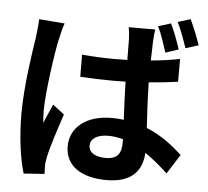

<svg xmlns="http://www.w3.org/2000/svg" viewBox="-59 -907 1118 1032"><g transform="rotate(5 500.0 -390.5)"><path d="M255 -761 117 -772C116 -740 111 -702 108 -674C96 -597 66 -408 66 -257C66 -122 85 -7 106 62L218 54C217 40 217 23 217 12C216 2 219 -20 222 -34C233 -89 266 -190 294 -273L232 -321C218 -288 201 -254 188 -219C185 -239 184 -265 184 -284C184 -384 216 -604 231 -671C235 -689 247 -740 255 -761ZM825 -811 757 -790C777 -750 794 -695 808 -652L878 -675C866 -714 844 -772 825 -811ZM928 -843 860 -822C880 -782 899 -728 914 -685L983 -707C970 -745 947 -804 928 -843ZM622 -168V-151C622 -92 601 -60 539 -60C486 -60 446 -78 446 -119C446 -157 484 -180 541 -180C568 -180 595 -176 622 -168ZM743 -771H600C604 -752 607 -721 607 -705L608 -595L538 -594C478 -594 420 -597 363 -602L364 -483C422 -479 480 -477 538 -477L609 -478C610 -407 614 -334 617 -273C596 -276 574 -277 551 -277C415 -277 329 -207 329 -105C329 0 415 58 553 58C689 58 743 -10 748 -106C788 -79 829 -45 871 -6L938 -111C891 -154 828 -206 744 -240C740 -308 735 -388 733 -485C788 -489 841 -495 890 -502V-625C841 -615 788 -608 734 -603L737 -707C738 -728 740 -752 743 -771Z"/></g></svg>

Font: Noto Sans Mono CJK HK
Style: Bold
Weight: 700
Designer: Ryoko NISHIZUKA 西塚涼子 (kana, bopomofo & ideographs); Paul D. Hunt (Latin, Greek & Cyrillic); Sandoll Communications 산돌커뮤니
Foundry: Adobe
Version: Version 2.004;hotconv 1.0.118;makeotfexe 2.5.65603